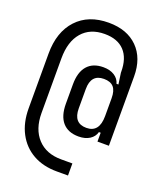

<svg xmlns="http://www.w3.org/2000/svg" viewBox="-165 -840 930 1121"><g transform="rotate(20 300.0 -280.0)"><path d="M325 180Q240 180 177 144.5Q114 109 79.5 43.5Q45 -22 45 -110V-450Q45 -585 117 -662.5Q189 -740 315 -740Q429 -740 494.5 -674.5Q560 -609 560 -495V-65H489V-120H478Q470 -90 442.5 -72.5Q415 -55 374 -55Q309 -55 274.5 -94.5Q240 -134 240 -210V-330Q240 -406 274.5 -445.5Q309 -485 374 -485Q415 -485 442.5 -467.5Q470 -450 478 -420H490L480 -490V-495Q480 -580 437.5 -625Q395 -670 315 -670Q225 -670 175 -612Q125 -554 125 -450V-110Q125 -10 178.5 47.5Q232 105 325 105H395V180ZM400 -118Q480 -118 480 -220V-331Q480 -378 460.5 -400Q441 -422 400 -422Q320 -422 320 -330V-210Q320 -118 400 -118Z"/></g></svg>

Font: Liga JetBrainsMono Nerd Font
Style: Regular
Weight: 400
Designer: Philipp Nurullin, Konstantin Bulenkov
Foundry: JetBrains
Version: Version 2.225; ttfautohint (v1.8.3)